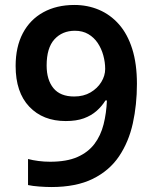

<svg xmlns="http://www.w3.org/2000/svg" viewBox="-20 -744 617 774"><path d="M187 10Q166 10 138.5 8Q111 6 93 2V-103Q112 -98 135 -95Q158 -92 182 -92Q249 -92 292 -111Q335 -130 360.5 -163.5Q386 -197 397.5 -242.5Q409 -288 411 -339H405Q391 -316 369.5 -297Q348 -278 318 -267Q288 -256 245 -256Q153 -256 98 -314Q43 -372 43 -478Q43 -555 72 -610Q101 -665 154.5 -694.5Q208 -724 280 -724Q333 -724 379 -704.5Q425 -685 459.5 -646Q494 -607 513 -547Q532 -487 532 -406Q532 -322 515.5 -247Q499 -172 460 -114Q421 -56 354 -23Q287 10 187 10ZM279 -355Q317 -355 345 -371.5Q373 -388 388.5 -413.5Q404 -439 404 -466Q404 -493 396.5 -520.5Q389 -548 374 -570.5Q359 -593 336 -606.5Q313 -620 282 -620Q231 -620 199.5 -585.5Q168 -551 168 -480Q168 -422 195.5 -388.5Q223 -355 279 -355Z"/></svg>

Font: Noto Sans Symbols SemiBold
Style: Regular
Weight: 600
Version: Version 2.002